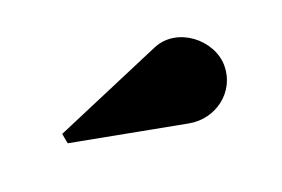

<svg xmlns="http://www.w3.org/2000/svg" viewBox="-39 -926 503 342"><g transform="rotate(-20 212.0 -755.5)"><path d="M275 -680C324.5 -670.5 370 -706 370 -755C370 -804 314.5 -849 264.5 -828L57 -739.5L60.5 -720.5Z"/></g></svg>

Font: Bodoni* 11pt Fatface
Style: Regular
Weight: 900
Version: Version 2.3